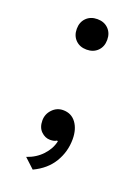

<svg xmlns="http://www.w3.org/2000/svg" viewBox="-129 -567 558 770"><g transform="rotate(20 150.0 -182.0)"><path d="M103 -492Q121 -510 150 -510Q179 -510 197 -492Q215 -474 215 -445Q215 -416 197 -398Q179 -380 150 -380Q121 -380 103 -398Q85 -416 85 -445Q85 -474 103 -492ZM146 -120Q181 -120 201 -93Q221 -66 221 -23Q221 30 194 75Q167 120 112 146L70 107Q109 94 135 66Q161 38 168 5L164 3Q155 10 136 10Q115 10 98 -6.5Q81 -23 81 -53Q81 -80 100 -100Q119 -120 146 -120Z"/></g></svg>

Font: Elaine Sans
Style: Regular
Weight: 400
Designer: Wei Huang
Foundry: Wei Huang
Version: Version 2.001;December 24, 2019;FontCreator 12.0.0.2547 64-b